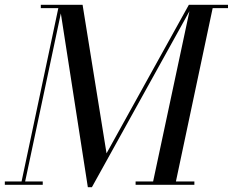

<svg xmlns="http://www.w3.org/2000/svg" viewBox="-45 -770 970 800"><path d="M-24.9 -13.9H44.9L198 -736.1H125V-750H299.1L398.9 -131.1L741.9 -750H905V-736.1H841.1L688 -13.9H764.9V0H520V-13.9H593L744.4 -723.4L337.9 10H321L208.5 -714.1L59.8 -13.9H133.1V0H-24.9Z"/></svg>

Font: Bodoni* 16
Style: Italic
Weight: 400
Italic angle: -13°
Version: Version 2.000